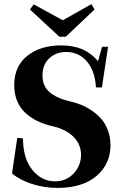

<svg xmlns="http://www.w3.org/2000/svg" viewBox="-20 -896 589 929"><path d="M267.1 -718.3 125 -850.1 143.1 -875 283.7 -797.9 422.4 -876 437.5 -850.1 298.3 -718.3ZM258.3 13.2Q192.9 13.2 133.5 -6.3Q74.2 -25.9 38.1 -57.1L63.5 -229L91.3 -226.1Q91.3 -130.4 136 -74.5Q180.7 -18.6 246.6 -18.6Q300.3 -18.6 336.2 -56.6Q372.1 -94.7 372.1 -147Q372.1 -198.2 335 -234.6Q297.9 -271 234.4 -285.2Q193.4 -294.9 160.9 -310.5Q128.4 -326.2 102.5 -350.1Q76.7 -374 62.7 -408Q48.8 -441.9 48.8 -484.4Q48.8 -575.2 111.8 -625.7Q174.8 -676.3 275.9 -676.3Q335.4 -676.3 378.4 -657.5Q421.4 -638.7 454.6 -600.1L473.6 -669.4H502.9L473.1 -473.1H444.3Q439.5 -553.7 400.1 -599.1Q360.8 -644.5 300.3 -644.5Q250.5 -644.5 218 -613.5Q185.5 -582.5 185.5 -530.8Q185.5 -480 219.7 -450.2Q253.9 -420.4 319.3 -405.3Q345.7 -399.4 370.6 -389.6Q395.5 -379.9 422.4 -362.1Q449.2 -344.2 469 -322Q488.8 -299.8 501.7 -266.6Q514.6 -233.4 514.6 -194.8Q514.6 -101.6 446.5 -44.2Q378.4 13.2 258.3 13.2Z"/></svg>

Font: Elstob
Style: Bold
Weight: 700
Designer: Peter S. Baker
Version: Version 1.015